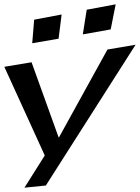

<svg xmlns="http://www.w3.org/2000/svg" viewBox="-118 -695 647 888"><path d="M509 -488 379 -466 155 -60H153L28 -407L-98 -386L89 24L-5 173L94 163ZM153 -516 167 -628 40 -604 31 -495ZM394 -559 417 -675 283 -650 265 -536Z"/></svg>

Font: Gamestation Warped
Style: Italic
Weight: 400
Designer: Jonas Hecksher
Foundry: Jonas Hecksher, Playtypeª, e-types AS
Version: Version 1.003